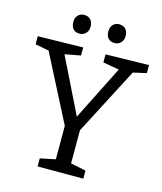

<svg xmlns="http://www.w3.org/2000/svg" viewBox="-127 -967 895 1059"><g transform="rotate(15 321.0 -437.0)"><path d="M638 -653 562 -636 363 -253V-64L450 -46V0H189V-46L276 -64V-255L82 -633L4 -648V-694L262 -699V-653L172 -636L327 -321L483 -632L391 -648V-694L638 -699ZM173 -822Q173 -846 187 -860Q201 -874 222 -874Q245 -874 258.5 -859.5Q272 -845 272 -820Q272 -796 257.5 -781.5Q243 -767 222 -767Q198 -767 185.5 -781.5Q173 -796 173 -822ZM373 -820Q373 -845 386.5 -859.5Q400 -874 422 -874Q445 -874 458.5 -859.5Q472 -845 472 -820Q472 -796 457.5 -781.5Q443 -767 422 -767Q399 -767 386 -781Q373 -795 373 -820Z"/></g></svg>

Font: Bitter Pro
Style: Regular
Weight: 400
Designer: Sol Matas, and Bitter project Authors
Foundry: Sol Matas
Version: Version 1.010